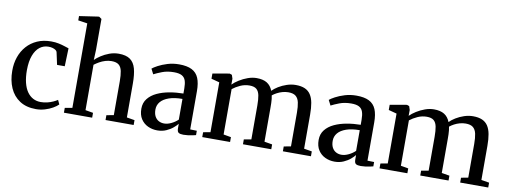

<svg xmlns="http://www.w3.org/2000/svg" viewBox="-65 -1186 4157 1563"><g transform="rotate(10 2014.0 -404.0)"><path d="M272.5 11Q192 11 137.8 -24.5Q83.5 -60 56.2 -122.2Q29 -184.5 29 -263Q28.5 -324.5 46.8 -377Q65 -429.5 100.2 -469.2Q135.5 -509 186 -531.2Q236.5 -553.5 301 -553.5Q335.5 -553.5 364 -547.2Q392.5 -541 413.8 -533.8Q435 -526.5 448.5 -522.5L443.5 -373.5H380L358 -475Q356.5 -483.5 346.5 -491Q336.5 -498.5 320.8 -503Q305 -507.5 285.5 -507.5Q245.5 -507.5 214 -483.2Q182.5 -459 164.2 -410.5Q146 -362 145.5 -289.5Q145.5 -230.5 156.5 -186Q167.5 -141.5 188.2 -112Q209 -82.5 237.5 -67.5Q266 -52.5 300.5 -52.5Q328.5 -52.5 354.2 -58.8Q380 -65 401.5 -74.8Q423 -84.5 437.5 -94.5L454 -59.5Q438 -43 409.8 -26.8Q381.5 -10.5 346 0.2Q310.5 11 272.5 11Z M563.5 -50.5V-749L487 -760.5V-796L642 -819H650.5L671 -804.5V-548.5L667.5 -465Q685.5 -483.5 715.5 -503.2Q745.5 -523 782.8 -536.8Q820 -550.5 859.5 -550.5Q920.5 -550.5 954 -526.5Q987.5 -502.5 1000.8 -454Q1014 -405.5 1014 -331.5V-51L1079 -40V0H846.5V-40L906 -51V-331Q906 -381 899.2 -414.2Q892.5 -447.5 872.5 -464.2Q852.5 -481 812 -481Q786 -481 760.8 -473.2Q735.5 -465.5 713 -452.8Q690.5 -440 672 -426V-51L736 -40V0H502.5V-40Z M1275 10Q1233 10 1197.2 -6.8Q1161.5 -23.5 1139.5 -57.2Q1117.5 -91 1117.5 -142Q1117.5 -191 1144.8 -225.2Q1172 -259.5 1217.5 -280.8Q1263 -302 1319.2 -312Q1375.5 -322 1433.5 -322.5V-363.5Q1433.5 -404.5 1424.8 -430Q1416 -455.5 1393.2 -467.8Q1370.5 -480 1329 -480Q1274 -480 1231.8 -463.8Q1189.5 -447.5 1164 -434L1142 -477Q1155 -488.5 1187 -505.8Q1219 -523 1263.5 -536.8Q1308 -550.5 1359 -550.5Q1424.5 -550.5 1464 -530.5Q1503.5 -510.5 1521 -468.5Q1538.5 -426.5 1538.5 -360.5V-44.5L1593.5 -43V-7Q1582.5 -4 1565.2 -0.5Q1548 3 1528.5 5.5Q1509 8 1491 8Q1464 8 1451.5 -0.2Q1439 -8.5 1439 -36.5V-73.5Q1428 -59 1405 -39.2Q1382 -19.5 1349 -4.8Q1316 10 1275 10ZM1320.5 -55Q1348.5 -55 1379.2 -69.8Q1410 -84.5 1433.5 -107V-278Q1368 -278 1322.8 -262.2Q1277.5 -246.5 1254.5 -219Q1231.5 -191.5 1231.5 -155Q1231.5 -121.5 1243.2 -99.2Q1255 -77 1275.2 -66Q1295.5 -55 1320.5 -55Z M1646 0V-40L1705 -51V-463L1637.5 -481V-524L1776.5 -548L1795.5 -541L1805.5 -510.5L1805 -462Q1825.5 -483 1857.8 -503.2Q1890 -523.5 1927.2 -536.8Q1964.5 -550 1999.5 -550Q2053 -550 2085.2 -530Q2117.5 -510 2133.5 -468.5Q2152 -488 2182.5 -506.8Q2213 -525.5 2249.8 -537.8Q2286.5 -550 2323 -550Q2368 -550 2398.2 -536.8Q2428.5 -523.5 2446.2 -496.5Q2464 -469.5 2471.5 -428.8Q2479 -388 2479 -332.5V-51L2544.5 -40V0H2312.5V-40L2370.5 -51V-329.5Q2370.5 -379.5 2363.2 -413.2Q2356 -447 2335.2 -464Q2314.5 -481 2274 -481Q2249 -481 2225.2 -474.2Q2201.5 -467.5 2180.8 -456.5Q2160 -445.5 2144 -432.5Q2147 -420 2148.8 -404Q2150.5 -388 2151 -370.2Q2151.5 -352.5 2151.5 -333.5V-51L2216.5 -40V0H1982.5V-40L2043 -51V-331Q2043 -381 2036.5 -414.2Q2030 -447.5 2010.8 -464Q1991.5 -480.5 1952.5 -480.5Q1913 -480.5 1876.8 -464Q1840.5 -447.5 1813.5 -426V-51L1876 -40V0Z M2740.5 10Q2698.5 10 2662.8 -6.8Q2627 -23.5 2605 -57.2Q2583 -91 2583 -142Q2583 -191 2610.2 -225.2Q2637.5 -259.5 2683 -280.8Q2728.5 -302 2784.8 -312Q2841 -322 2899 -322.5V-363.5Q2899 -404.5 2890.2 -430Q2881.5 -455.5 2858.8 -467.8Q2836 -480 2794.5 -480Q2739.5 -480 2697.2 -463.8Q2655 -447.5 2629.5 -434L2607.5 -477Q2620.5 -488.5 2652.5 -505.8Q2684.5 -523 2729 -536.8Q2773.5 -550.5 2824.5 -550.5Q2890 -550.5 2929.5 -530.5Q2969 -510.5 2986.5 -468.5Q3004 -426.5 3004 -360.5V-44.5L3059 -43V-7Q3048 -4 3030.8 -0.5Q3013.5 3 2994 5.5Q2974.5 8 2956.5 8Q2929.5 8 2917 -0.2Q2904.5 -8.5 2904.5 -36.5V-73.5Q2893.5 -59 2870.5 -39.2Q2847.5 -19.5 2814.5 -4.8Q2781.5 10 2740.5 10ZM2786 -55Q2814 -55 2844.8 -69.8Q2875.5 -84.5 2899 -107V-278Q2833.5 -278 2788.2 -262.2Q2743 -246.5 2720 -219Q2697 -191.5 2697 -155Q2697 -121.5 2708.8 -99.2Q2720.5 -77 2740.8 -66Q2761 -55 2786 -55Z M3111.5 0V-40L3170.5 -51V-463L3103 -481V-524L3242 -548L3261 -541L3271 -510.5L3270.5 -462Q3291 -483 3323.2 -503.2Q3355.5 -523.5 3392.8 -536.8Q3430 -550 3465 -550Q3518.5 -550 3550.8 -530Q3583 -510 3599 -468.5Q3617.5 -488 3648 -506.8Q3678.5 -525.5 3715.2 -537.8Q3752 -550 3788.5 -550Q3833.5 -550 3863.8 -536.8Q3894 -523.5 3911.8 -496.5Q3929.5 -469.5 3937 -428.8Q3944.5 -388 3944.5 -332.5V-51L4010 -40V0H3778V-40L3836 -51V-329.5Q3836 -379.5 3828.8 -413.2Q3821.5 -447 3800.8 -464Q3780 -481 3739.5 -481Q3714.5 -481 3690.8 -474.2Q3667 -467.5 3646.2 -456.5Q3625.5 -445.5 3609.5 -432.5Q3612.5 -420 3614.2 -404Q3616 -388 3616.5 -370.2Q3617 -352.5 3617 -333.5V-51L3682 -40V0H3448V-40L3508.5 -51V-331Q3508.5 -381 3502 -414.2Q3495.5 -447.5 3476.2 -464Q3457 -480.5 3418 -480.5Q3378.5 -480.5 3342.2 -464Q3306 -447.5 3279 -426V-51L3341.5 -40V0Z"/></g></svg>

Font: Merriweather 60pt Medium
Style: Regular
Weight: 500
Version: Version 2.100